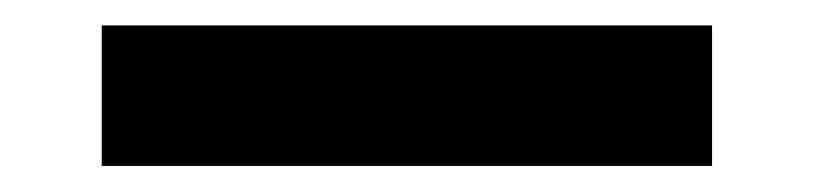

<svg xmlns="http://www.w3.org/2000/svg" viewBox="-20 34 640 151"><path d="M60 164.5V54H540V164.5Z"/></svg>

Font: Source Code Pro ExtraLight
Style: Regular
Weight: 200
Monospace: yes
Designer: Paul D. Hunt, Teo Tuominen
Foundry: Adobe
Version: Version 1.026;hotconv 1.1.0;makeotfexe 2.6.0